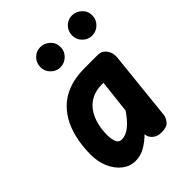

<svg xmlns="http://www.w3.org/2000/svg" viewBox="-225 -910 1039 1039"><g transform="rotate(-45 294.5 -390.5)"><path d="M196.5 10Q156.5 10 123 -15.8Q89.5 -41.5 69.5 -85.8Q49.5 -130 49.5 -186Q49.5 -237 58.5 -288Q67.5 -339 88.5 -384.5Q109.5 -430 144.8 -465.2Q180 -500.5 232.8 -520.8Q285.5 -541 358 -541H459.5Q489 -541 508 -515.8Q527 -490.5 523 -455L481.5 -57Q479.5 -40 464 -20Q448.5 0 407.5 0Q374 0 354.8 -17.2Q335.5 -34.5 334 -57.5V-58.5Q307 -31 272.5 -10.5Q238 10 196.5 10ZM226.5 -125Q257.5 -125 288 -148.8Q318.5 -172.5 352 -221L373.5 -412.5H363Q320.5 -412.5 290.2 -398.8Q260 -385 240 -362.2Q220 -339.5 208.5 -311.5Q197 -283.5 192.2 -254.8Q187.5 -226 187.5 -200.5Q187.5 -167 196.2 -146Q205 -125 226.5 -125ZM510.5 -636Q480 -636 457.2 -658.8Q434.5 -681.5 434.5 -713.5Q434.5 -745 456.5 -768Q478.5 -791 510.5 -791Q541.5 -791 565.2 -769Q589 -747 589 -713.5Q589 -681.5 566 -658.8Q543 -636 510.5 -636ZM268 -636Q237.5 -636 214.8 -658.8Q192 -681.5 192 -713.5Q192 -745 214 -768Q236 -791 268 -791Q299 -791 322.8 -769Q346.5 -747 346.5 -713.5Q346.5 -681.5 323.2 -658.8Q300 -636 268 -636Z"/></g></svg>

Font: Edu NSW ACT Hand Pre
Style: Regular
Weight: 400
Designer: Tina and Corey Anderson, Eben Sorkin, Mirko Velimirovic
Foundry: Sorkin Type Co.
Version: Version 2.000